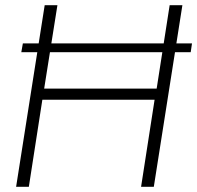

<svg xmlns="http://www.w3.org/2000/svg" viewBox="-20 -719 759 739"><path d="M62 -518 68 -552H719L714 -518ZM42 0 152 -699H201L150 -378H583L633 -699H682L572 0H523L575 -335H143L91 0Z"/></svg>

Font: MuseoModerno ExtraLight
Style: Italic
Weight: 250
Italic angle: -9°
Designer: Pablo Cosgaya, Héctor Gatti, Marcela Romero, and the Authors of The MuseoModerno Project.
Foundry: Omnibus-Type Team
Version: Version 1.003